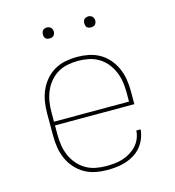

<svg xmlns="http://www.w3.org/2000/svg" viewBox="-107 -797 814 895"><g transform="rotate(-15 300.0 -349.5)"><path d="M301 8Q273 8 245 2.5Q217 -3 192.5 -17Q168 -31 149 -52.5Q130 -74 118.5 -100Q107 -126 102.5 -154Q98 -182 98 -210V-320Q98 -348 102.5 -376Q107 -404 118.5 -430Q130 -456 148.5 -477.5Q167 -499 191.5 -513Q216 -527 244 -532.5Q272 -538 300 -538Q328 -538 356 -532.5Q384 -527 408.5 -513Q433 -499 451.5 -477.5Q470 -456 481.5 -430Q493 -404 497.5 -376Q502 -348 502 -320V-256H119V-210Q119 -184 123 -159Q127 -134 137 -110.5Q147 -87 164 -67Q181 -47 203 -34Q225 -21 250.5 -16Q276 -11 301 -11Q321 -11 341.5 -13Q362 -15 381 -21Q400 -27 417.5 -37.5Q435 -48 448.5 -62.5Q462 -77 470 -96Q478 -115 479 -135H500Q498 -113 489.5 -91.5Q481 -70 466.5 -52.5Q452 -35 432.5 -23Q413 -11 391 -4Q369 3 346.5 5.5Q324 8 301 8ZM119 -274H481V-320Q481 -345 477 -370.5Q473 -396 463 -419.5Q453 -443 436.5 -463Q420 -483 398 -496Q376 -509 350.5 -514Q325 -519 300 -519Q275 -519 249.5 -514Q224 -509 202 -496Q180 -483 163.5 -463Q147 -443 137 -419.5Q127 -396 123 -370.5Q119 -345 119 -320ZM400 -654Q395 -654 389.5 -655.5Q384 -657 380.5 -660.5Q377 -664 375.5 -669.5Q374 -675 374 -680Q374 -685 375.5 -690.5Q377 -696 380.5 -699.5Q384 -703 389.5 -705Q395 -707 400 -707Q405 -707 410.5 -705Q416 -703 419.5 -699.5Q423 -696 425 -690.5Q427 -685 427 -680Q427 -675 425 -669.5Q423 -664 419.5 -660.5Q416 -657 410.5 -655.5Q405 -654 400 -654ZM200 -654Q195 -654 189.5 -655.5Q184 -657 180.5 -660.5Q177 -664 175.5 -669.5Q174 -675 174 -680Q174 -685 175.5 -690.5Q177 -696 180.5 -699.5Q184 -703 189.5 -705Q195 -707 200 -707Q205 -707 210.5 -705Q216 -703 219.5 -699.5Q223 -696 225 -690.5Q227 -685 227 -680Q227 -675 225 -669.5Q223 -664 219.5 -660.5Q216 -657 210.5 -655.5Q205 -654 200 -654Z"/></g></svg>

Font: Iosevka Slab Thin Extended
Style: Regular
Weight: 100
Width: 7
Monospace: yes
Designer: Belleve Invis
Foundry: Belleve Invis
Version: Version 11.1.1; ttfautohint (v1.8.3)